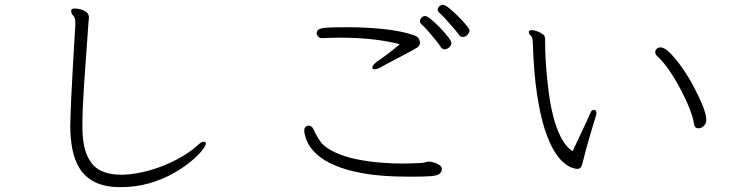

<svg xmlns="http://www.w3.org/2000/svg" viewBox="-20 -751 3040 790"><path d="M487 -32Q541 -34 599 -51Q657 -68 708 -95Q759 -122 793 -153Q808 -168 819 -168Q827 -168 827 -160Q827 -152 811 -131.5Q795 -111 764 -85.5Q733 -60 690 -36Q647 -12 593 3.5Q539 19 476 19Q412 19 371 -1.5Q330 -22 308 -57.5Q286 -93 277.5 -138.5Q269 -184 269 -233Q270 -279 273 -345.5Q276 -412 280.5 -490Q285 -568 290 -649V-656Q290 -679 281.5 -686.5Q273 -694 273 -705V-709Q274 -716 288 -716Q298 -716 311.5 -712.5Q325 -709 335.5 -701Q346 -693 346 -678Q346 -674 345 -668.5Q344 -663 344 -658Q333 -509 326 -404.5Q319 -300 319 -236V-232Q319 -155 338.5 -111Q358 -67 393.5 -49.5Q429 -32 477 -32Z M1912 -626Q1912 -617 1903.5 -608Q1895 -599 1884 -599Q1874 -599 1869 -607Q1864 -615 1848 -633.5Q1832 -652 1815 -671Q1798 -690 1787 -699Q1781 -705 1781 -711Q1781 -719 1787.5 -725Q1794 -731 1803 -731Q1811 -731 1828.5 -717Q1846 -703 1865.5 -683.5Q1885 -664 1898.5 -647.5Q1912 -631 1912 -626ZM1837 -574Q1837 -564 1828 -556Q1819 -548 1809 -548Q1800 -548 1794 -557Q1788 -567 1773 -585.5Q1758 -604 1741.5 -623Q1725 -642 1714 -651Q1708 -657 1708 -664Q1708 -672 1714.5 -678.5Q1721 -685 1729 -685Q1737 -685 1754 -671Q1771 -657 1790.5 -637Q1810 -617 1823.5 -599.5Q1837 -582 1837 -574ZM1305 -594Q1295 -594 1289 -600.5Q1283 -607 1283 -614Q1283 -625 1292.5 -630.5Q1302 -636 1329.5 -637.5Q1357 -639 1410 -639Q1488 -639 1562 -631Q1636 -623 1686 -605Q1703 -599 1707 -583Q1708 -580 1708 -576Q1708 -569 1704.5 -563.5Q1701 -558 1696 -555Q1692 -552 1674.5 -542.5Q1657 -533 1633 -520.5Q1609 -508 1585.5 -495.5Q1562 -483 1546 -474Q1539 -470 1532.5 -468Q1526 -466 1521 -466Q1512 -466 1512 -473Q1512 -477 1517 -484Q1522 -491 1532 -498Q1557 -515 1581 -533.5Q1605 -552 1625 -569Q1522 -596 1380 -596Q1363 -596 1344.5 -595.5Q1326 -595 1307 -594ZM1746 -86Q1754 -86 1766.5 -82Q1779 -78 1788.5 -71.5Q1798 -65 1798 -57Q1798 -43 1788 -35.5Q1778 -28 1750 -26Q1722 -24 1667 -24Q1645 -24 1606.5 -25Q1568 -26 1522 -31Q1476 -36 1428.5 -47.5Q1381 -59 1339.5 -79Q1298 -99 1269 -130.5Q1240 -162 1232 -208V-213Q1232 -234 1250 -234Q1263 -234 1270 -219Q1283 -190 1299.5 -167Q1316 -144 1359 -124Q1398 -106 1446.5 -96Q1495 -86 1544.5 -82Q1594 -78 1637 -78Q1661 -78 1681.5 -79Q1702 -80 1717 -81Q1724 -81 1731 -83.5Q1738 -86 1745 -86Z M2223 -581Q2223 -576 2223.5 -545.5Q2224 -515 2227.5 -470Q2231 -425 2237.5 -373Q2244 -321 2256.5 -272Q2269 -223 2288.5 -185Q2308 -147 2336 -129Q2349 -156 2364 -188Q2379 -220 2392 -248Q2405 -276 2410 -288Q2414 -299 2424 -299Q2434 -299 2434 -285Q2434 -280 2433 -277Q2430 -268 2422.5 -243.5Q2415 -219 2406 -188Q2397 -157 2389.5 -129.5Q2382 -102 2379 -88Q2374 -66 2368.5 -61Q2363 -56 2355 -56Q2350 -56 2336 -60Q2322 -64 2302.5 -79Q2283 -94 2262 -127Q2241 -160 2222 -217.5Q2203 -275 2189.5 -364Q2176 -453 2172 -581Q2171 -599 2163.5 -605Q2156 -611 2156 -618V-621Q2158 -627 2168 -627Q2177 -627 2191 -622Q2205 -617 2215 -609Q2220 -605 2221.5 -599.5Q2223 -594 2223 -587ZM2886 -257Q2886 -242 2875.5 -232.5Q2865 -223 2854 -223Q2839 -223 2836 -239Q2832 -268 2816 -307.5Q2800 -347 2777.5 -389Q2755 -431 2730.5 -466Q2706 -501 2684 -520Q2676 -528 2676 -536Q2676 -544 2682 -550Q2688 -556 2698 -556Q2714 -556 2737 -533Q2760 -510 2785.5 -474Q2811 -438 2833 -397Q2855 -356 2870 -319.5Q2885 -283 2886 -260Z"/></svg>

Font: Moon Stars Kai T HW Light
Style: Regular
Weight: 300
Designer: GuiWonder
Version: Version 1.101